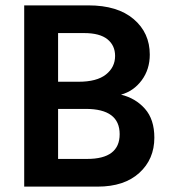

<svg xmlns="http://www.w3.org/2000/svg" viewBox="-20 -694 632 714"><path d="M343 0H70V-674H309Q417 -674 477 -623Q537 -572 537 -491Q537 -436 507 -395.5Q477 -355 430 -342Q484 -329 519 -289.5Q554 -250 554 -182Q554 -102 498 -51Q442 0 343 0ZM293 -571H196V-390H272Q340 -390 374 -417Q408 -444 408 -486Q408 -525 379.5 -548Q351 -571 293 -571ZM299 -289H196V-103H304Q425 -103 425 -195Q425 -289 299 -289Z"/></svg>

Font: Hind Madurai SemiBold
Style: Regular
Weight: 600
Designer: Jyotish Sonowal
Foundry: Indian Type Foundry
Version: Version 1.001;PS 1.0;hotconv 1.0.86;makeotf.lib2.5.63406; tt